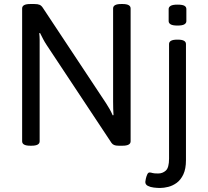

<svg xmlns="http://www.w3.org/2000/svg" viewBox="-20 -722 1035 954"><path d="M130 2Q90 2 90 -20V-680Q90 -702 130 -702H151Q168 -702 177 -698Q186 -694 193 -683L507 -209Q517 -194 525 -179.5Q533 -165 540 -149L544 -150Q543 -167 542.5 -181.5Q542 -196 542 -218V-680Q542 -702 582 -702H589Q629 -702 629 -680V-20Q629 2 589 2H569Q555 2 547 -1.5Q539 -5 534 -12L212 -498Q202 -513 194.5 -527.5Q187 -542 179 -558L175 -557Q177 -540 177 -525.5Q177 -511 177 -489V-20Q177 2 137 2ZM775 212Q762 212 744.5 210Q727 208 714.5 201.5Q702 195 702 182Q702 178 704.5 166.5Q707 155 711.5 145Q716 135 723 135Q730 135 737 137.5Q744 140 766 140Q788 140 804 125.5Q820 111 820 66V-503Q820 -525 860 -525H864Q904 -525 904 -503V74Q904 117 891 144.5Q878 172 858 186.5Q838 201 816 206.5Q794 212 775 212ZM862 -595Q838 -595 828 -601Q818 -607 818 -617V-677Q818 -687 828 -693Q838 -699 862 -699Q886 -699 896 -693.5Q906 -688 906 -677V-617Q906 -607 896 -601Q886 -595 862 -595Z"/></svg>

Font: Asap
Style: Regular
Weight: 400
Designer: Pablo Cosgaya
Foundry: Omnibus-Type
Version: Version 3.001